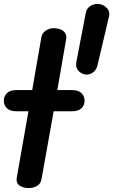

<svg xmlns="http://www.w3.org/2000/svg" viewBox="-26 -955 575 975"><path d="M118.5 0Q93.5 0 73.8 -12.5Q54 -25 59.5 -55.5L118.5 -390H56.5Q25.5 -390 9.5 -405Q-6.5 -420 -6.5 -443.5Q-6.5 -467 9.5 -482.2Q25.5 -497.5 56 -497.5H137.5L184 -765.5Q188 -787.5 206.8 -799.8Q225.5 -812 246 -812Q263.5 -812 279.2 -806.5Q295 -801 304.2 -788.2Q313.5 -775.5 309.5 -753.5L265 -497.5H340Q371.5 -497.5 387.5 -482.2Q403.5 -467 403.5 -443.5Q403.5 -420 387.5 -405Q371.5 -390 340 -390H246.5L185 -46Q180.5 -21 161.5 -10.5Q142.5 0 118.5 0ZM406 -577Q385.5 -580.5 371.2 -596.8Q357 -613 361.5 -639L409 -886.5Q413 -913 434 -925.2Q455 -937.5 477 -934.5Q499.5 -932 516.5 -914.5Q533.5 -897 527 -869L468.5 -621.5Q462.5 -597.5 444 -585.5Q425.5 -573.5 406 -577Z"/></svg>

Font: Edu AU VIC WA NT Pre SemiBold
Style: Regular
Weight: 600
Designer: Tina and Corey Anderson, Eben Sorkin, Mirko Velimirovic
Foundry: Google for Education
Version: Version 1.001